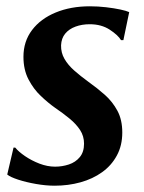

<svg xmlns="http://www.w3.org/2000/svg" viewBox="-20 -580 459 610"><path d="M372 -452.5H364.5Q355 -468.5 328.5 -485.8Q302 -503 265 -503Q240.5 -503 220 -495.5Q199.5 -488 187.2 -473.2Q175 -458.5 174 -436Q173.5 -412.5 184.8 -393Q196 -373.5 215.8 -356Q235.5 -338.5 261 -320Q288.5 -300.5 313 -278.8Q337.5 -257 353 -228.2Q368.5 -199.5 368.5 -159Q368.5 -117.5 351.2 -85.8Q334 -54 304.2 -32.8Q274.5 -11.5 235.8 -0.8Q197 10 153.5 10Q126 10 94.5 4.5Q63 -1 37.8 -9.2Q12.5 -17.5 3 -25.5L23 -111H28.5Q39 -98 59.5 -84Q80 -70 105.2 -60.2Q130.5 -50.5 155 -50.5Q177.5 -50.5 198.8 -57.5Q220 -64.5 233.5 -80.8Q247 -97 247 -123.5Q247 -147.5 234.5 -166.8Q222 -186 201 -203.2Q180 -220.5 155 -237.5Q133 -253 109.8 -275Q86.5 -297 70.5 -327.8Q54.5 -358.5 54.5 -399.5Q54.5 -448.5 81.8 -484.5Q109 -520.5 156.8 -540.2Q204.5 -560 265.5 -560Q291.5 -560 317 -557Q342.5 -554 362.2 -549.8Q382 -545.5 390.5 -541.5Z"/></svg>

Font: Merriweather 36pt SemiBold
Style: Italic
Weight: 600
Italic angle: -7.8°
Version: Version 2.101